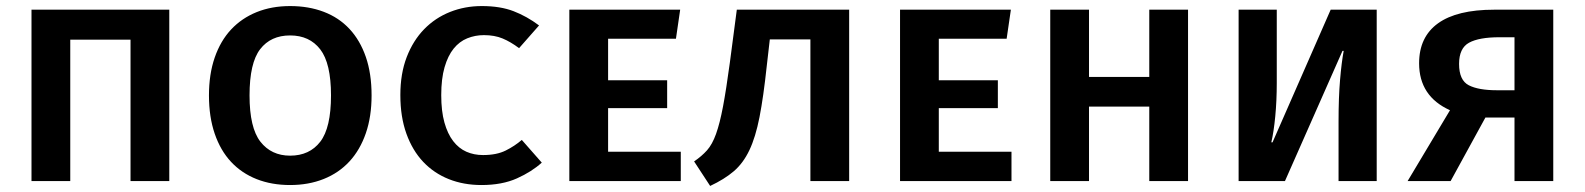

<svg xmlns="http://www.w3.org/2000/svg" viewBox="-20 -598 5233 634"><path d="M411 0V-467H212V0H84V-566H539V0Z M1207 -283Q1207 -213 1188 -158Q1169 -103 1134 -65Q1099 -27 1049 -7Q999 13 938 13Q877 13 827.5 -6.5Q778 -26 743 -63.5Q708 -101 689 -156.5Q670 -212 670 -283Q670 -353 689 -408Q708 -463 743 -500.5Q778 -538 827.5 -558Q877 -578 938 -578Q999 -578 1049 -559Q1099 -540 1134 -502.5Q1169 -465 1188 -410Q1207 -355 1207 -283ZM1073 -283Q1073 -389 1037.5 -435Q1002 -481 938 -481Q874 -481 839 -435.5Q804 -390 804 -283Q804 -176 840 -130Q876 -84 938 -84Q1002 -84 1037.5 -130Q1073 -176 1073 -283Z M1575 -86Q1620 -86 1650 -101Q1680 -116 1703 -136L1769 -61Q1736 -31 1687 -9Q1638 13 1570 13Q1511 13 1462 -6.5Q1413 -26 1377.5 -63.5Q1342 -101 1322 -156.5Q1302 -212 1302 -284Q1302 -355 1323 -409.5Q1344 -464 1380.5 -501.5Q1417 -539 1466 -558.5Q1515 -578 1571 -578Q1632 -578 1676 -561Q1720 -544 1760 -514L1694 -439Q1666 -460 1639.5 -471Q1613 -482 1578 -482Q1549 -482 1523 -471.5Q1497 -461 1478 -437.5Q1459 -414 1448 -376Q1437 -338 1437 -284Q1437 -231 1447.5 -193.5Q1458 -156 1476.5 -132Q1495 -108 1520 -97Q1545 -86 1575 -86Z M1988 -470V-333H2183V-241H1988V-97H2228V0H1860V-566H2226L2212 -470Z M2272 -65Q2297 -82 2314.5 -101.5Q2332 -121 2344.5 -156Q2357 -191 2367.5 -246.5Q2378 -302 2390 -391L2413 -566H2784V0H2656V-468H2522L2512 -381Q2501 -278 2488 -211.5Q2475 -145 2454.5 -102Q2434 -59 2403 -32.5Q2372 -6 2325 16Z M3080 -470V-333H3275V-241H3080V-97H3320V0H2952V-566H3318L3304 -470Z M3775 0V-246H3576V0H3448V-566H3576V-344H3775V-566H3903V0Z M4070 0V-566H4196V-324Q4196 -265 4191 -213.5Q4186 -162 4178 -128H4182L4374 -566H4526V0H4400V-197Q4400 -276 4405 -334.5Q4410 -393 4417 -430H4413L4223 0Z M4885 -210 4770 0H4628L4768 -234Q4666 -280 4666 -389Q4666 -476 4728.5 -521Q4791 -566 4914 -566H5109V0H4981V-210ZM4798 -387Q4798 -333 4830 -316.5Q4862 -300 4923 -300H4981V-475H4931Q4864 -475 4831 -457Q4798 -439 4798 -387Z"/></svg>

Font: Qnwhxotralxmqkhsjrfbfhwcoqn
Style: Regular
Weight: 500
Designer: Carrois Corporate & Edenspiekermann
Foundry: Carrois Corporate GbR & Edenspiekermann AG
Version: Version 2.001